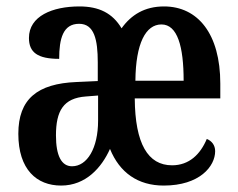

<svg xmlns="http://www.w3.org/2000/svg" viewBox="-20 -567 740 597"><path d="M170 10C247 10 296 -46 322 -104C352 -30 409 10 489 10C601 10 649 -50 649 -97C649 -116 638 -129 623 -135C603 -87 568 -53 515 -53C440 -53 400 -120 399 -261H665V-307C665 -462 595 -547 490 -547C430 -547 388 -521 358 -479C330 -526 288 -547 227 -547C143 -547 70 -517 70 -449C70 -404 97 -384 164 -384C164 -447 176 -493 226 -493C273 -493 284 -444 284 -373V-315L218 -312C96 -307 37 -259 37 -151C37 -40 94 10 170 10ZM551 -316H401C402 -432 433 -491 482 -491C532 -491 551 -422 551 -316ZM204 -50C171 -50 154 -83 154 -146C154 -222 177 -262 247 -267L285 -270V-192C285 -106 251 -50 204 -50Z"/></svg>

Font: Noto Serif Lao ExtraCondensed SemiBold
Style: Regular
Weight: 600
Width: 2
Designer: Monotype Design Team
Foundry: Monotype Imaging Inc.
Version: Version 2.003